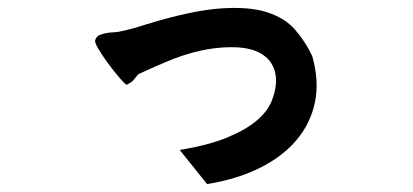

<svg xmlns="http://www.w3.org/2000/svg" viewBox="-20 -355 1040 484"><path d="M502 109 433 23Q506 11 553 -8.5Q600 -28 627 -51Q654 -74 664.5 -99.5Q675 -125 676 -150Q676 -191 647.5 -213.5Q619 -236 565 -236Q539 -236 514.5 -232.5Q490 -229 462.5 -221.5Q435 -214 403.5 -201Q372 -188 333 -170Q328 -168 327 -166Q318 -155 315 -151.5Q312 -148 299 -141Q290 -148 276 -165Q262 -182 249 -200Q236 -218 227 -233.5Q218 -249 220 -254Q223 -263 230.5 -266.5Q238 -270 247 -271.5Q256 -273 265 -273.5Q274 -274 280 -275Q289 -277 304 -280.5Q319 -284 350 -294Q461 -328 533.5 -333.5Q606 -339 652 -324.5Q698 -310 724 -280Q750 -250 767 -214Q785 -151 774 -97.5Q763 -44 727.5 -2Q692 40 634.5 68.5Q577 97 502 109Z"/></svg>

Font: D2Coding ligature
Style: Bold
Weight: 700
Monospace: yes
Designer: Yong-Rak Park; Jeong-Hwan Yoon; Sang-Min Lee;
Foundry: NHN Corporation
Version: Version 1.3.2; Build 20180524